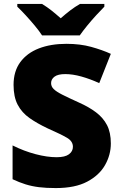

<svg xmlns="http://www.w3.org/2000/svg" viewBox="-20 -947 617 977"><path d="M544 -217Q544 -159 514.5 -107Q485 -55 423.5 -22.5Q362 10 264 10Q215 10 178.5 5.5Q142 1 110 -9Q78 -19 44 -35V-207Q102 -178 161 -162.5Q220 -147 268 -147Q311 -147 331 -162Q351 -177 351 -200Q351 -228 321.5 -245.5Q292 -263 222 -294Q169 -319 130 -346.5Q91 -374 70 -414Q49 -454 49 -515Q49 -584 83 -630.5Q117 -677 177.5 -700.5Q238 -724 318 -724Q388 -724 444 -708.5Q500 -693 544 -673L485 -524Q439 -545 394.5 -557.5Q350 -570 312 -570Q275 -570 257.5 -557Q240 -544 240 -524Q240 -507 253 -494Q266 -481 296.5 -465.5Q327 -450 380 -426Q432 -403 468.5 -375.5Q505 -348 524.5 -310.5Q544 -273 544 -217ZM194 -767Q179 -790 156.5 -817Q134 -844 110.5 -869.5Q87 -895 68 -913V-927H194Q220 -911 241.5 -894Q263 -877 289 -854Q315 -877 338 -894.5Q361 -912 387 -927H511V-913Q494 -896 470.5 -870.5Q447 -845 424.5 -817.5Q402 -790 386 -767Z"/></svg>

Font: Noto Sans Khmer UI Black
Style: Regular
Weight: 900
Designer: Danh Hong and the Monotype Design Team
Foundry: Monotype Imaging Inc.
Version: Version 2.002; ttfautohint (v1.8.4.7-5d5b)